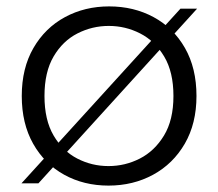

<svg xmlns="http://www.w3.org/2000/svg" viewBox="-20 -573 682 600"><path d="M544 -546H596L100 0H47ZM319 7Q242 7 180.5 -27Q119 -61 83.5 -124Q48 -187 48 -273Q48 -360 84.5 -423Q121 -486 183 -519.5Q245 -553 321 -553Q398 -553 460 -519.5Q522 -486 558 -423Q594 -360 594 -273Q594 -187 557.5 -124Q521 -61 458.5 -27Q396 7 319 7ZM319 -54Q371 -54 417 -77.5Q463 -101 492.5 -149.5Q522 -198 522 -273Q522 -348 493 -396.5Q464 -445 418 -468.5Q372 -492 320 -492Q268 -492 222 -468.5Q176 -445 147.5 -396.5Q119 -348 119 -273Q119 -198 147.5 -149.5Q176 -101 221.5 -77.5Q267 -54 319 -54Z"/></svg>

Font: Parkinsans Light Light
Style: Regular
Weight: 300
Version: Version 1.000